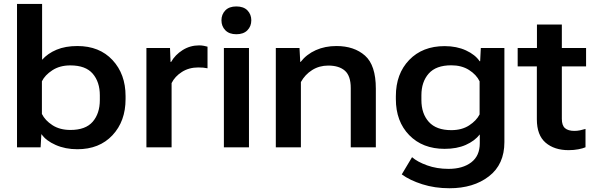

<svg xmlns="http://www.w3.org/2000/svg" viewBox="-20 -769 3102 1002"><path d="M68.8 0H191.9L195.8 -67.9H197.3Q220.2 -34.7 270.5 -12.5Q320.8 9.8 383.8 9.8Q498.5 9.8 566.9 -63.2Q635.3 -136.2 635.3 -252V-267.6Q635.3 -382.3 567.1 -455.6Q499 -528.8 383.8 -528.8Q321.3 -528.8 275.1 -509.5Q229 -490.2 199.7 -457V-748.5H68.8ZM198.7 -174.3V-344.7Q214.4 -377 253.2 -402.3Q292 -427.7 347.2 -427.7Q426.8 -427.7 463.9 -384.5Q501 -341.3 501 -271.5V-247.1Q501 -176.8 463.9 -133.8Q426.8 -90.8 347.7 -90.8Q292 -90.8 253.7 -115.7Q215.3 -140.6 198.7 -174.3Z M744.1 0H875.5V-335.4Q892.6 -370.1 929.4 -393.6Q966.3 -417 1014.6 -417Q1028.8 -417 1040.5 -416Q1052.2 -415 1063 -412.6V-525.4Q1057.1 -527.3 1044.4 -529.8Q1031.7 -532.2 1019.5 -532.2Q972.2 -532.2 933.1 -507.6Q894 -482.9 873 -445.8H870.1L867.2 -518.6H744.1Z M1148.4 0H1279.3V-518.6H1148.4ZM1135.7 -663.1Q1135.7 -631.8 1156 -611.1Q1176.3 -590.3 1213.4 -590.3Q1251 -590.3 1271.2 -611.1Q1291.5 -631.8 1291.5 -663.1Q1291.5 -693.8 1271.5 -714.6Q1251.5 -735.4 1213.4 -735.4Q1175.8 -735.4 1155.8 -714.6Q1135.7 -693.8 1135.7 -663.1Z M1419.4 0H1550.3V-340.8Q1571.8 -379.9 1608.9 -403.3Q1646 -426.8 1692.9 -426.8Q1749.5 -426.8 1780 -399.9Q1810.5 -373 1810.5 -309.6V0H1941.4V-306.6Q1941.4 -428.7 1884.8 -478.8Q1828.1 -528.8 1735.8 -528.8Q1676.3 -528.8 1628.2 -507.3Q1580.1 -485.8 1548.8 -445.8H1546.9L1543 -518.6H1419.4Z M2076.7 141.1Q2118.7 171.9 2183.8 192.6Q2249 213.4 2325.7 213.4Q2451.2 213.4 2531.7 151.1Q2612.3 88.9 2612.3 -27.3V-518.6H2489.3L2485.8 -449.7H2482.9Q2460.4 -483.4 2411.9 -505.9Q2363.3 -528.3 2300.3 -528.3Q2185.1 -528.3 2115.5 -456.1Q2045.9 -383.8 2045.9 -267.1V-252Q2045.9 -135.3 2115.7 -63.7Q2185.5 7.8 2300.3 7.8Q2364.3 7.8 2410.6 -12.7Q2457 -33.2 2483.9 -67.4V-21.5Q2483.9 44.4 2439.2 78.4Q2394.5 112.3 2320.8 112.3Q2259.8 112.3 2209 94Q2158.2 75.7 2130.4 51.3ZM2179.2 -247.1V-271.5Q2179.2 -341.8 2217.3 -385Q2255.4 -428.2 2335 -428.2Q2389.2 -428.2 2427.7 -403.8Q2466.3 -379.4 2482.9 -344.7V-171.9Q2466.3 -139.2 2428.2 -114.5Q2390.1 -89.8 2335.4 -89.8Q2256.8 -89.8 2218 -132.8Q2179.2 -175.8 2179.2 -247.1Z M2681.6 -422.4H3038.6V-518.6H2681.6ZM2781.7 -146.5Q2781.7 -63.5 2827.4 -24.4Q2873 14.6 2947.3 14.6Q2975.1 14.6 2998.8 10Q3022.5 5.4 3035.6 -0.5V-96.2Q3021.5 -91.8 3007.1 -88.9Q2992.7 -85.9 2977.5 -85.9Q2945.3 -85.9 2928.7 -100.1Q2912.1 -114.3 2912.1 -148.9V-641.1H2782.2V-481.4L2781.7 -466.8Z"/></svg>

Font: Roboto Flex
Style: wght 600 wdth 140 opsz 13.0 GRAD 0.00 slnt 0.00 XTRA 468 XOPQ 96 YOPQ 79 YTLC 514 YTUC 712 YTAS 750 YTDE -203.00 YTFI 738
Weight: 600
Width: 8
Designer: Berlow after Robertson
Foundry: Google
Version: Version 3.100